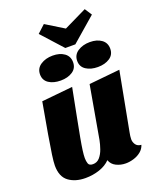

<svg xmlns="http://www.w3.org/2000/svg" viewBox="-173 -1050 955 1170"><g transform="rotate(-20 304.5 -464.5)"><path d="M176 20Q110 20 67.5 -11.5Q25 -43 25 -115Q25 -138 31.5 -184Q38 -230 51.5 -309Q65 -388 87 -510L288 -530Q267 -422 252.5 -347.5Q238 -273 229 -224Q220 -175 216 -145Q212 -115 212 -96Q212 -76 217.5 -60Q223 -44 247 -44Q274 -44 291.5 -64.5Q309 -85 319 -114Q329 -143 334 -169L394 -510L594 -530L522 -149Q520 -140 518.5 -128Q517 -116 517 -107Q517 -88 528 -72Q539 -56 564 -54Q556 -29 535.5 -12.5Q515 4 488.5 12Q462 20 437 20Q404 20 375.5 6Q347 -8 337 -37Q310 -9 267 5.5Q224 20 176 20ZM330 -767 207 -903 257 -949 374 -877 522 -949 552 -903 395 -767ZM237 -590Q190 -590 160 -610Q130 -630 130 -668Q130 -707 162.5 -728.5Q195 -750 241 -750Q287 -750 316 -729Q345 -708 345 -670Q345 -631 314 -610.5Q283 -590 237 -590ZM478 -590Q432 -590 401.5 -610Q371 -630 371 -668Q371 -707 403.5 -728.5Q436 -750 482 -750Q528 -750 557 -729Q586 -708 586 -670Q586 -631 555 -610.5Q524 -590 478 -590Z"/></g></svg>

Font: Sansita Swashed ExtraBold
Style: Regular
Weight: 800
Designer: Pablo Cosgaya
Foundry: Omnibus-Type
Version: Version 1.003; ttfautohint (v1.8.3)